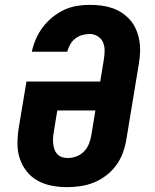

<svg xmlns="http://www.w3.org/2000/svg" viewBox="-20 -763 640 791"><path d="M256 8Q224 8 193 2Q162 -4 135.5 -18.5Q109 -33 90 -57Q71 -81 61.5 -110Q52 -139 52 -171Q52 -203 57 -235L89 -427H393L408 -519Q411 -537 411 -555.5Q411 -574 404 -589.5Q397 -605 382 -614Q367 -623 349 -623Q334 -623 318.5 -618.5Q303 -614 290 -604Q277 -594 269 -579.5Q261 -565 257 -550H111Q117 -577 128 -602.5Q139 -628 156 -650.5Q173 -673 195.5 -691.5Q218 -710 243.5 -722Q269 -734 296 -738.5Q323 -743 349 -743Q374 -743 397.5 -740Q421 -737 443 -729.5Q465 -722 484 -709Q503 -696 517.5 -679Q532 -662 541 -640.5Q550 -619 554 -596Q558 -573 557 -548.5Q556 -524 552 -500L500 -185Q495 -157 485 -130.5Q475 -104 457.5 -80.5Q440 -57 416 -39Q392 -21 365.5 -10.5Q339 0 311 4Q283 8 256 8ZM259 -112Q277 -112 294.5 -118.5Q312 -125 325.5 -138.5Q339 -152 346 -169.5Q353 -187 356 -204L373 -308H216L201 -216Q199 -204 198.5 -191.5Q198 -179 199.5 -167.5Q201 -156 205 -145.5Q209 -135 217 -127Q225 -119 236 -115.5Q247 -112 259 -112Z"/></svg>

Font: Iosevka Etoile Heavy Oblique
Style: Regular
Weight: 900
Italic angle: -9°
Designer: Belleve Invis
Foundry: Belleve Invis
Version: Version 15.5.2; ttfautohint (v1.8.4)